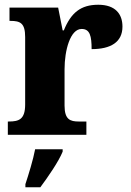

<svg xmlns="http://www.w3.org/2000/svg" viewBox="-20 -568 550 809"><path d="M13 0H344V-56H312C276 -56 252 -64 252 -123V-276C252 -356 276 -446 324 -446C359 -446 366 -416 366 -361C446 -361 496 -390 496 -456C496 -509 466 -548 394 -548C320 -548 279 -514 249 -440H244L225 -536H20V-480H24C65 -480 86 -471 86 -412V-128C86 -65 60 -56 17 -56H13ZM87 208V221H150C182 178 227 113 244 71V61H128C120 104 100 169 87 208Z"/></svg>

Font: Noto Serif Sinhala SemiCondensed ExtraBold
Style: Regular
Weight: 800
Width: 4
Designer: Jelle Bosma - Monotype Design Team
Foundry: Monotype Imaging Inc.
Version: Version 2.007